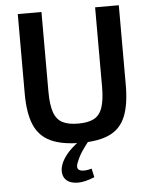

<svg xmlns="http://www.w3.org/2000/svg" viewBox="-60 -739 797 1009"><g transform="rotate(-5 338.5 -235.0)"><path d="M605 -690V-270Q605 -167 580 -105Q555 -43 498 -15Q441 13 345 13Q245 13 185 -15Q125 -43 98.5 -105Q72 -167 72 -270V-690H197V-270Q197 -202 210.5 -162Q224 -122 255 -105.5Q286 -89 339 -89Q392 -89 422.5 -105.5Q453 -122 466.5 -162Q480 -202 480 -270V-690ZM335 4 385 6Q366 30 348.5 55.5Q331 81 319 112Q304 146 325 155.5Q346 165 388 153L398 199Q347 220 312 220Q277 220 257 206.5Q237 193 232 169.5Q227 146 236 120Q244 95 267.5 65.5Q291 36 335 4Z"/></g></svg>

Font: Exo 2 SemiBold
Style: Regular
Weight: 600
Designer: Natanael Gama
Foundry: Natanael Gama
Version: Version 2.010